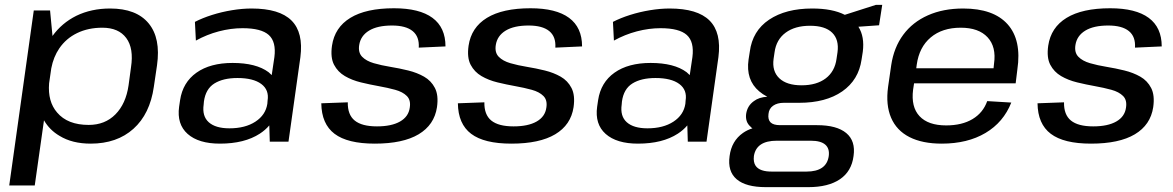

<svg xmlns="http://www.w3.org/2000/svg" viewBox="-20 -583 4826 790"><path d="M353 8Q277 8 225 -24Q184 -48 161 -88L123 180H18L119 -540H186L196 -435Q234 -488 294 -518Q356 -548 433 -548Q541 -548 591.5 -487Q642 -426 626 -314L613 -226Q597 -114 529 -53Q461 8 353 8ZM345 -69Q412 -69 455 -112.5Q498 -156 509 -232L519 -306Q531 -384 499.5 -426.5Q468 -469 401 -469Q343 -469 297.5 -447Q252 -425 224 -384Q200 -349 191 -302L182 -240Q176 -165 215 -120Q258 -69 345 -69Z M885 8Q797 8 752 -32Q707 -72 717 -144L721 -171Q732 -244 788.5 -284Q845 -324 937 -324Q1034 -324 1085 -286Q1092 -280 1098 -274L1109 -348Q1117 -411 1086 -439Q1055 -467 978 -467Q930 -467 880.5 -454Q831 -441 786 -416L782 -493Q813 -509 852.5 -521.5Q892 -534 934.5 -541Q977 -548 1015 -548Q1130 -548 1179.5 -498.5Q1229 -449 1216 -348L1167 0H1090L1088 -67Q1072 -48 1049 -33Q986 8 885 8ZM924 -55Q989 -55 1031 -82.5Q1073 -110 1080 -156L1081 -169Q1088 -213 1055 -237.5Q1022 -262 957 -262Q898 -262 862 -239.5Q826 -217 819 -165L818 -153Q811 -105 839 -80Q867 -55 924 -55Z M1522 8Q1410 8 1356.5 -32.5Q1303 -73 1302 -158L1411 -162Q1410 -111 1439.5 -87Q1469 -63 1531 -63Q1591 -63 1626 -83Q1661 -103 1666 -140Q1671 -171 1654 -188Q1637 -205 1606 -213.5Q1575 -222 1538.5 -228.5Q1502 -235 1465 -244Q1428 -253 1399 -270Q1370 -287 1354.5 -316.5Q1339 -346 1346 -395Q1357 -470 1421.5 -509.5Q1486 -549 1601 -549Q1706 -549 1759.5 -509.5Q1813 -470 1813 -392L1703 -387Q1706 -432 1678 -455Q1650 -478 1593 -478Q1533 -478 1498.5 -457Q1464 -436 1458 -398Q1453 -367 1470 -349.5Q1487 -332 1518 -323Q1549 -314 1586 -308Q1623 -302 1659.5 -293Q1696 -284 1725 -267.5Q1754 -251 1769.5 -221Q1785 -191 1778 -142Q1767 -69 1702.5 -30.5Q1638 8 1522 8Z M2084 8Q1972 8 1918.5 -32.5Q1865 -73 1864 -158L1973 -162Q1972 -111 2001.5 -87Q2031 -63 2093 -63Q2153 -63 2188 -83Q2223 -103 2228 -140Q2233 -171 2216 -188Q2199 -205 2168 -213.5Q2137 -222 2100.5 -228.5Q2064 -235 2027 -244Q1990 -253 1961 -270Q1932 -287 1916.5 -316.5Q1901 -346 1908 -395Q1919 -470 1983.5 -509.5Q2048 -549 2163 -549Q2268 -549 2321.5 -509.5Q2375 -470 2375 -392L2265 -387Q2268 -432 2240 -455Q2212 -478 2155 -478Q2095 -478 2060.5 -457Q2026 -436 2020 -398Q2015 -367 2032 -349.5Q2049 -332 2080 -323Q2111 -314 2148 -308Q2185 -302 2221.5 -293Q2258 -284 2287 -267.5Q2316 -251 2331.5 -221Q2347 -191 2340 -142Q2329 -69 2264.5 -30.5Q2200 8 2084 8Z M2605 8Q2517 8 2472 -32Q2427 -72 2437 -144L2441 -171Q2452 -244 2508.5 -284Q2565 -324 2657 -324Q2754 -324 2805 -286Q2812 -280 2818 -274L2829 -348Q2837 -411 2806 -439Q2775 -467 2698 -467Q2650 -467 2600.5 -454Q2551 -441 2506 -416L2502 -493Q2533 -509 2572.5 -521.5Q2612 -534 2654.5 -541Q2697 -548 2735 -548Q2850 -548 2899.5 -498.5Q2949 -449 2936 -348L2887 0H2810L2808 -67Q2792 -48 2769 -33Q2706 8 2605 8ZM2644 -55Q2709 -55 2751 -82.5Q2793 -110 2800 -156L2801 -169Q2808 -213 2775 -237.5Q2742 -262 2677 -262Q2618 -262 2582 -239.5Q2546 -217 2539 -165L2538 -153Q2531 -105 2559 -80Q2587 -55 2644 -55Z M3268 -160H3205Q3178 -160 3161 -148Q3144 -136 3142 -114Q3139 -91 3150.5 -79.5Q3162 -68 3190 -68H3342Q3423 -68 3462 -35.5Q3501 -3 3492 59Q3484 122 3436 154.5Q3388 187 3306 187H3131Q3049 187 3011 154.5Q2973 122 2982 59Q2990 -3 3037 -36Q3054 -48 3076 -55Q3071 -58 3068 -62Q3046 -81 3050 -114Q3055 -148 3082 -167Q3103 -183 3137 -185Q3118 -195 3104 -207Q3048 -254 3060 -338L3065 -370Q3076 -456 3144.5 -502Q3213 -548 3322 -548Q3405 -548 3456 -522L3584 -563H3610L3597 -479L3512 -473Q3538 -432 3530 -370L3525 -338Q3513 -254 3445.5 -207Q3378 -160 3268 -160ZM3278 -232Q3340 -232 3377.5 -260.5Q3415 -289 3422 -341L3426 -368Q3433 -420 3404 -448.5Q3375 -477 3313 -477Q3251 -477 3212.5 -448.5Q3174 -420 3167 -368L3163 -341Q3156 -290 3186.5 -261Q3217 -232 3278 -232ZM3298 123Q3381 123 3390 59Q3394 28 3375.5 12Q3357 -4 3316 -4H3176Q3092 -4 3082 59Q3079 84 3089 99Q3106 124 3159 123Z M3855 8Q3775 8 3722 -19Q3669 -46 3646.5 -98.5Q3624 -151 3634 -225L3647 -315Q3658 -388 3696.5 -440Q3735 -492 3798 -520Q3861 -548 3943 -548Q4068 -548 4126 -483Q4184 -418 4166 -297L4159 -240H3741L3737 -214Q3728 -143 3763.5 -105Q3799 -67 3873 -67Q3938 -67 3981.5 -93Q4025 -119 4042 -167L4141 -161Q4109 -80 4035 -36Q3961 8 3855 8ZM3750 -302H4068L4070 -321Q4080 -390 4043.5 -429.5Q4007 -469 3933 -469Q3857 -469 3809.5 -429Q3762 -389 3752 -317Z M4469 8Q4357 8 4303.5 -32.5Q4250 -73 4249 -158L4358 -162Q4357 -111 4386.5 -87Q4416 -63 4478 -63Q4538 -63 4573 -83Q4608 -103 4613 -140Q4618 -171 4601 -188Q4584 -205 4553 -213.5Q4522 -222 4485.5 -228.5Q4449 -235 4412 -244Q4375 -253 4346 -270Q4317 -287 4301.5 -316.5Q4286 -346 4293 -395Q4304 -470 4368.5 -509.5Q4433 -549 4548 -549Q4653 -549 4706.5 -509.5Q4760 -470 4760 -392L4650 -387Q4653 -432 4625 -455Q4597 -478 4540 -478Q4480 -478 4445.5 -457Q4411 -436 4405 -398Q4400 -367 4417 -349.5Q4434 -332 4465 -323Q4496 -314 4533 -308Q4570 -302 4606.5 -293Q4643 -284 4672 -267.5Q4701 -251 4716.5 -221Q4732 -191 4725 -142Q4714 -69 4649.5 -30.5Q4585 8 4469 8Z"/></svg>

Font: Pathway Extreme 8pt Thin 12pt Medium
Style: Italic
Weight: 500
Italic angle: -8°
Version: Version 1.001;gftools[0.9.26]